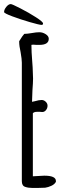

<svg xmlns="http://www.w3.org/2000/svg" viewBox="-40 -915 338 941"><path d="M84 1Q67 -4 67 -27V-608Q67 -625 61 -659Q54 -690 54 -710V-713Q71 -741 79 -749Q93 -749 116 -753Q137 -757 153 -757Q169 -757 184 -747.5Q199 -738 199 -725Q199 -695 153 -695H139Q133 -696 125 -696Q116 -696 114 -695Q114 -661 118 -613L120 -585L122 -530Q122 -511 119 -472L117 -416L131 -419Q151 -425 164 -425Q175 -425 184 -416.5Q193 -408 193 -397Q193 -385 185.5 -375.5Q178 -366 167 -366L155 -367H142Q127 -367 121 -360V-51L177 -54Q234 -54 234 -28V-24Q228 -12 212 -4.5Q196 3 181 5L148 6H117Q98 6 84 1ZM-20 -856Q-20 -868 -9 -881.5Q2 -895 13 -895Q19 -895 60 -874Q101 -853 136 -830.5Q171 -808 171 -800Q171 -793 164 -793Q153 -793 106.5 -806.5Q60 -820 20 -835Q-20 -850 -20 -856Z"/></svg>

Font: Amatic SC
Style: Bold
Weight: 700
Designer: Multiple Designers
Foundry: Vernon Adams
Version: Version 2.505